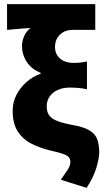

<svg xmlns="http://www.w3.org/2000/svg" viewBox="-20 -718 517 925"><path d="M397 187 273 148Q293 120 306 100Q319 80 319 61Q319 48 311 39Q303 30 282.5 23Q262 16 226 8Q175 -4 133 -25Q91 -46 66 -84Q41 -122 41 -184Q41 -226 59.5 -261.5Q78 -297 108.5 -323.5Q139 -350 176 -363V-367Q133 -384 109.5 -419Q86 -454 86 -497Q86 -520 96.5 -544Q107 -568 127 -583Q109 -582 93.5 -581Q78 -580 59.5 -578Q41 -576 14 -574V-698H439V-574H330Q304 -574 285.5 -563.5Q267 -553 256 -535Q245 -517 245 -491Q245 -468 256.5 -450.5Q268 -433 288 -424Q308 -415 334 -415Q354 -415 367 -416.5Q380 -418 399 -422V-288Q376 -293 356 -294.5Q336 -296 315 -296Q284 -296 259 -285Q234 -274 219.5 -253.5Q205 -233 205 -206Q205 -178 217.5 -161.5Q230 -145 257.5 -134.5Q285 -124 328 -116Q382 -107 410 -90.5Q438 -74 448 -48Q458 -22 458 17Q458 44 444 91Q430 138 397 187Z"/></svg>

Font: Source Sans 3 ExtraBold
Style: Regular
Weight: 800
Designer: Paul D. Hunt
Foundry: Adobe
Version: Version 3.052;hotconv 1.1.0;makeotfexe 2.6.0